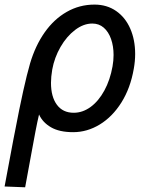

<svg xmlns="http://www.w3.org/2000/svg" viewBox="-46 -572 666 836"><path d="M-26 240 12 37 19 1.5Q58 -203.5 85 -296Q108 -373.5 148.5 -431Q189 -488.5 244.5 -520.2Q300 -552 365.5 -552Q419.5 -552 459.8 -524Q500 -496 521.2 -447.2Q542.5 -398.5 542.5 -337Q542.5 -305.5 536.5 -272.5Q522 -188.5 482.8 -126Q443.5 -63.5 388.5 -30Q333.5 3.5 272.5 3.5Q212.5 3.5 176 -17.8Q139.5 -39 124 -73.5Q117 -44.5 108.5 -0.2Q100 44 91 94Q79.5 158.5 63.5 243.5ZM444 -283Q448.5 -308.5 448.5 -332.5Q448.5 -371 437.5 -402.2Q426.5 -433.5 405.8 -451.5Q385 -469.5 356 -469.5Q317.5 -469.5 280.8 -441.5Q244 -413.5 217.5 -367.5Q191 -321.5 181.5 -269.5Q176 -237.5 176 -211.5Q176 -150.5 201.8 -115.8Q227.5 -81 275 -81Q314 -81 348.8 -106.5Q383.5 -132 408.5 -178Q433.5 -224 444 -283Z"/></svg>

Font: JuliaMono Medium
Style: Italic
Weight: 500
Italic angle: -9°
Monospace: yes
Designer: cormullion
Foundry: corm
Version: Version 0.054; ttfautohint (v1.8.4)